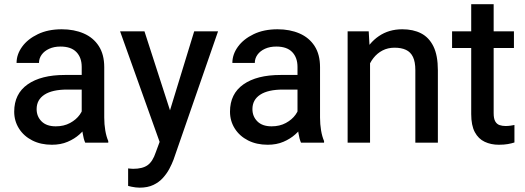

<svg xmlns="http://www.w3.org/2000/svg" viewBox="-20 -677 2491 911"><path d="M367.7 -359.4Q367.7 -403.8 342.5 -429.9Q317.4 -456.1 267.1 -456.1Q236.3 -456.1 213.4 -445.6Q190.4 -435.1 177.7 -417.5Q165 -399.9 165 -378.4H58.6Q58.6 -418.9 85 -455.3Q111.3 -491.7 159.7 -514.9Q208 -538.1 272.9 -538.1Q331.5 -538.1 377.2 -518.3Q422.9 -498.5 448.7 -458.5Q474.6 -418.5 474.6 -358.4V-119.1Q474.6 -87.4 479.5 -58.3Q484.4 -29.3 493.7 -7.8V0H384.3Q376.5 -17.6 372.1 -45.7Q367.7 -73.7 367.7 -99.6ZM384.3 -252H298.8Q228 -252 190.9 -227.8Q153.8 -203.6 153.8 -159.2Q153.8 -124.5 177.2 -101.1Q200.7 -77.6 244.6 -77.6Q283.2 -77.6 312.5 -93.5Q341.8 -109.4 358.4 -132.8Q375 -156.2 376 -177.7L415 -128.9Q410.2 -108.4 395.8 -84.7Q381.3 -61 357.4 -39.6Q333.5 -18.1 300.8 -4.2Q268.1 9.8 226.1 9.8Q173.3 9.8 133.1 -10.7Q92.8 -31.2 70.1 -67.1Q47.4 -103 47.4 -147Q47.4 -231.9 111.1 -276.6Q174.8 -321.3 287.1 -321.3H384.3Z M901.4 -528.3H1014.6L803.2 81.1Q795.9 100.6 783.9 123.3Q772 146 753.4 166.7Q734.9 187.5 707.8 200.4Q680.7 213.4 642.6 213.4Q633.8 213.4 623.5 212.2Q613.3 210.9 604 209Q594.7 207 587.9 205.1V122.1Q592.3 122.6 600.1 123.3Q607.9 124 611.8 124Q656.2 124 680.4 106.7Q704.6 89.4 718.8 46.4L756.8 -56.2ZM794.9 -127.9 817.4 -14.2 742.7 11.2 549.8 -528.3H665.5Z M1391.6 -359.4Q1391.6 -403.8 1366.5 -429.9Q1341.3 -456.1 1291 -456.1Q1260.3 -456.1 1237.3 -445.6Q1214.4 -435.1 1201.7 -417.5Q1189 -399.9 1189 -378.4H1082.5Q1082.5 -418.9 1108.9 -455.3Q1135.3 -491.7 1183.6 -514.9Q1231.9 -538.1 1296.9 -538.1Q1355.5 -538.1 1401.1 -518.3Q1446.8 -498.5 1472.7 -458.5Q1498.5 -418.5 1498.5 -358.4V-119.1Q1498.5 -87.4 1503.4 -58.3Q1508.3 -29.3 1517.6 -7.8V0H1408.2Q1400.4 -17.6 1396 -45.7Q1391.6 -73.7 1391.6 -99.6ZM1408.2 -252H1322.8Q1252 -252 1214.8 -227.8Q1177.7 -203.6 1177.7 -159.2Q1177.7 -124.5 1201.2 -101.1Q1224.6 -77.6 1268.6 -77.6Q1307.1 -77.6 1336.4 -93.5Q1365.7 -109.4 1382.3 -132.8Q1398.9 -156.2 1399.9 -177.7L1439 -128.9Q1434.1 -108.4 1419.7 -84.7Q1405.3 -61 1381.3 -39.6Q1357.4 -18.1 1324.7 -4.2Q1292 9.8 1250 9.8Q1197.3 9.8 1157 -10.7Q1116.7 -31.2 1094 -67.1Q1071.3 -103 1071.3 -147Q1071.3 -231.9 1135 -276.6Q1198.7 -321.3 1311 -321.3H1408.2Z M1735.8 0H1629.4V-528.3H1729.5L1735.8 -415.5ZM1675.8 -284.7Q1676.8 -358.9 1703.4 -416Q1730 -473.1 1777.6 -505.6Q1825.2 -538.1 1888.7 -538.1Q1940.4 -538.1 1978 -518.8Q2015.6 -499.5 2036.6 -456.8Q2057.6 -414.1 2057.6 -343.3V0H1950.7V-344.2Q1950.7 -383.3 1939.5 -406.7Q1928.2 -430.2 1906.2 -440.4Q1884.3 -450.7 1852.1 -450.7Q1820.3 -450.7 1794.9 -437.5Q1769.5 -424.3 1751.5 -401.1Q1733.4 -377.9 1723.9 -347.9Q1714.4 -317.9 1714.4 -283.7Z M2418.5 -449.2H2125V-528.3H2418.5ZM2322.3 -657.2V-140.1Q2322.3 -114.3 2329.8 -101.1Q2337.4 -87.9 2350.3 -83.5Q2363.3 -79.1 2378.9 -79.1Q2390.6 -79.1 2402.6 -80.8Q2414.6 -82.5 2420.9 -84V-1Q2407.7 3.4 2389.6 6.6Q2371.6 9.8 2346.7 9.8Q2309.6 9.8 2279.8 -4.2Q2250 -18.1 2232.9 -50Q2215.8 -82 2215.8 -135.7V-657.2Z"/></svg>

Font: Heebo Medium
Style: Regular
Weight: 500
Designer: Oded Ezer
Foundry: Ezer Type House
Version: Version 3.100